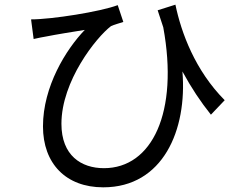

<svg xmlns="http://www.w3.org/2000/svg" viewBox="-20 -757 1040 822"><path d="M942 -328C815 -456 756 -617 731 -737L655 -713C663 -688 671 -663 679 -640C746 -276 631 -37 425 -37C328 -37 243 -91 243 -227C243 -410 392 -597 455 -645C469 -652 494 -658 508 -663L484 -735C410 -707 202 -674 113 -674L124 -590C145 -595 162 -598 179 -601C218 -609 293 -621 343 -629C262 -545 164 -386 164 -216C164 -57 262 45 422 45C678 45 782 -201 761 -451C799 -381 839 -321 883 -266Z"/></svg>

Font: Noto Sans KR Regular
Style: Regular
Weight: 400
Designer: Ryoko NISHIZUKA  (kana & ideographs); Paul D. Hunt (Latin, Greek & Cyrillic); Wenlong ZHANG  (bopomofo); Sandoll Communi
Foundry: Adobe Systems Incorporated
Version: Version 1.004;PS 1.004;hotconv 1.0.82;makeotf.lib2.5.63406